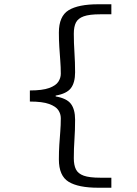

<svg xmlns="http://www.w3.org/2000/svg" viewBox="-20 -728 640 900"><path d="M441 152Q347 152 301.5 124Q256 96 256 19Q256 -18 258 -49Q260 -80 262.5 -110.5Q265 -141 265 -174Q265 -194 253.5 -211.5Q242 -229 210.5 -240.5Q179 -252 120 -252V-304Q179 -304 210.5 -315.5Q242 -327 253.5 -345Q265 -363 265 -382Q265 -413 262.5 -444.5Q260 -476 258 -508Q256 -540 256 -575Q256 -652 301.5 -680Q347 -708 441 -708H502V-661H450Q399 -661 372.5 -651.5Q346 -642 336 -622.5Q326 -603 326 -570Q326 -527 329 -481.5Q332 -436 332 -389Q332 -341 312.5 -315Q293 -289 241 -280V-276Q293 -267 312.5 -241Q332 -215 332 -167Q332 -117 329 -74.5Q326 -32 326 14Q326 46 336 66Q346 86 372.5 95.5Q399 105 450 105H502V152Z"/></svg>

Font: Source Code Pro
Style: Regular
Weight: 400
Monospace: yes
Designer: Paul D. Hunt, Teo Tuominen
Foundry: Adobe Systems Incorporated
Version: Version 1.018;hotconv 1.0.116;makeotfexe 2.5.65601